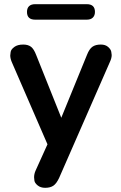

<svg xmlns="http://www.w3.org/2000/svg" viewBox="-20 -710 580 918"><path d="M196 188Q174 188 160 176.5Q146 165 144.5 153.5Q143 142 143 138Q143 122 150 106L207 -20L36 -414Q29 -431 29 -445Q29 -450 31 -462Q33 -474 48.5 -485.5Q64 -497 91 -497Q114 -497 128 -486.5Q142 -476 153 -447L273 -147L396 -448Q407 -476 422 -486.5Q437 -497 462 -497Q484 -497 497 -485.5Q510 -474 512 -462.5Q514 -451 514 -447Q514 -432 506 -415L263 140Q250 168 235 178Q220 188 196 188ZM148 -616Q109 -616 109 -653Q109 -671 119 -680.5Q129 -690 148 -690H395Q434 -690 434 -653Q434 -636 424 -626Q414 -616 395 -616Z"/></svg>

Font: Nunito
Style: Bold
Weight: 700
Designer: Vernon Adams
Foundry: Vernon Adams
Version: Version 3.602